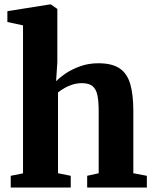

<svg xmlns="http://www.w3.org/2000/svg" viewBox="-20 -839 689 859"><path d="M83 -63.5V-725.5L13 -740.5V-789L201.5 -819H208L236.5 -799V-560.5L231 -475.5Q248 -493 276 -511.8Q304 -530.5 340.8 -543.2Q377.5 -556 420 -556Q480.5 -556 514.5 -533.5Q548.5 -511 562.5 -463.8Q576.5 -416.5 576.5 -342.5V-64L637 -52.5V0H370V-52.5L421.5 -64V-342Q421.5 -385.5 415.8 -413Q410 -440.5 393.8 -453.8Q377.5 -467 346.5 -467Q325.5 -467 305.5 -461Q285.5 -455 268.8 -445.2Q252 -435.5 239.5 -425.5V-64L296.5 -52.5V0H28V-52.5Z"/></svg>

Font: Merriweather 48pt ExtraBold
Style: Regular
Weight: 800
Version: Version 2.100